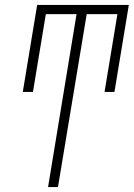

<svg xmlns="http://www.w3.org/2000/svg" viewBox="-20 -755 540 775"><path d="M174 0 289 -698H165L113 -384H72L130 -735H500L442 -384H402L454 -698H330L214 0Z"/></svg>

Font: Iosevka SS04 XLt Obl
Style: Regular
Weight: 200
Italic angle: -9°
Monospace: yes
Designer: Belleve Invis
Foundry: Belleve Invis
Version: Version 19.0.0; ttfautohint (v1.8.4)